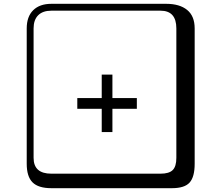

<svg xmlns="http://www.w3.org/2000/svg" viewBox="-20 -774 1140 1006"><path d="M569 -260H697V-204H569V-82H513V-204H385V-260H513V-383H569ZM249 -718Q204 -718 180 -694Q156 -670 156 -625V53Q156 136 249 136H821Q866 136 885 117Q904 98 904 53V-625Q904 -718 821 -718ZM1000 84Q1000 153 973.5 182.5Q947 212 881 212H249Q181 212 150.5 181.5Q120 151 120 84V-625Q120 -687 154 -720.5Q188 -754 249 -754H851Q921 -754 960.5 -722Q1000 -690 1000 -625Z"/></svg>

Font: Libertinus Keyboard
Style: Regular
Weight: 700
Designer: Philipp H. Poll
Foundry: Khaled Hosny
Version: Version 6.7